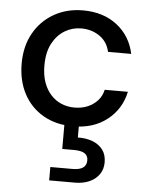

<svg xmlns="http://www.w3.org/2000/svg" viewBox="-54 -552 654 858"><g transform="rotate(5 273.0 -123.0)"><path d="M284 12Q207 12 150 -21Q93 -54 62 -112.5Q31 -171 31 -248Q31 -325 63.5 -383.5Q96 -442 153.5 -475Q211 -508 284 -508Q375 -508 436.5 -460.5Q498 -413 515 -333H411Q401 -378 365.5 -402.5Q330 -427 283 -427Q243 -427 209 -406.5Q175 -386 154 -346.5Q133 -307 133 -248Q133 -205 144.5 -172.5Q156 -140 176.5 -117.5Q197 -95 224 -83.5Q251 -72 283 -72Q315 -72 341.5 -83Q368 -94 386.5 -114.5Q405 -135 411 -163H515Q498 -84 436.5 -36Q375 12 284 12ZM199 262V202H298Q330 202 345.5 191Q361 180 361 158Q361 137 345.5 127Q330 117 298 117H245V-5H310V60Q346 59 375.5 70Q405 81 422 103.5Q439 126 439 160Q439 192 422.5 215Q406 238 378 250Q350 262 315 262Z"/></g></svg>

Font: DM Sans 36pt Medium
Style: Regular
Weight: 500
Designer: Colophon Foundry, Jonny Pinhorn
Foundry: Colophon Foundry
Version: Version 4.004;gftools[0.9.30]